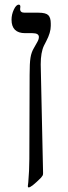

<svg xmlns="http://www.w3.org/2000/svg" viewBox="-20 -608 295 829"><path d="M199.2 -496.1Q199.2 -467.3 179.7 -430.2L169.9 -411.1Q155.8 -381.8 155.8 -330.1L166 139.2Q166 146 164.3 149.4Q162.6 152.8 157.2 159.2Q115.2 201.2 104 201.2Q100.1 201.2 100.1 195.8L102.1 179.2Q106.4 130.9 106.7 78.6Q106.9 26.4 107.9 -285.2Q107.9 -335 111.6 -358.4Q115.2 -381.8 126 -399.9Q133.8 -414.1 140.9 -426.3Q147.9 -438.5 147.9 -448.2Q147.9 -464.8 120.1 -464.8H88.9Q29.8 -464.8 29.8 -522.9Q29.8 -545.4 39.8 -566.7Q49.8 -587.9 61 -587.9Q67.9 -587.9 67.9 -579.1L66.9 -568.8Q66.9 -553.2 85.9 -553.2H146Q177.7 -553.2 188.5 -542.5Q199.2 -531.7 199.2 -506.8Z"/></svg>

Font: Liberation Serif
Style: Regular
Weight: 400
Designer: Steve Matteson
Foundry: Ascender Corporation
Version: Version 2.1.5